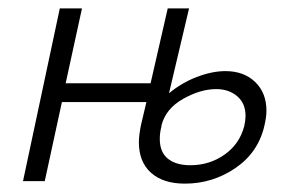

<svg xmlns="http://www.w3.org/2000/svg" viewBox="-20 -433 694 459"><path d="M617 -168Q617 -154 612 -132Q597 -68 542.5 -31Q488 6 422 6Q370 6 341 -20Q312 -46 312 -93Q312 -109 317 -134L330 -189H128L87 0H35L123 -413H176L137 -234H340L381 -413H432L384 -210Q414 -235 450.5 -249Q487 -263 519 -263Q563 -263 590 -237Q617 -211 617 -168ZM567 -156Q567 -186 547 -203Q527 -220 497 -220Q459 -220 417.5 -196.5Q376 -173 366 -133V-131Q362 -116 362 -101Q362 -69 381.5 -53.5Q401 -38 435 -38Q481 -38 517 -63.5Q553 -89 564 -132Q567 -146 567 -156Z"/></svg>

Font: Ysabeau Semilight
Style: Italic
Weight: 300
Italic angle: -12°
Designer: Christian Thalmann (Catharsis Fonts)
Version: Version 0.003